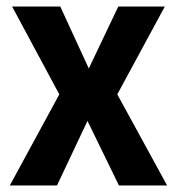

<svg xmlns="http://www.w3.org/2000/svg" viewBox="-20 -566 540 586"><path d="M10 0 161 -278 17 -546H164L251 -357L341 -546H483L338 -278L490 0H343L247 -197L154 0Z"/></svg>

Font: Noto Sans Mono ExtraCondensed
Style: Bold
Weight: 700
Width: 2
Designer: Monotype Design Team
Foundry: Monotype Imaging Inc.
Version: Version 2.014